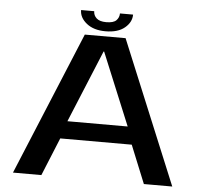

<svg xmlns="http://www.w3.org/2000/svg" viewBox="-55 -846 939 903"><g transform="rotate(5 415.0 -395.0)"><path d="M39 0 319 -676H511.5L791 0H657L584 -179.5H246.5L173 0ZM273 -263H557.5L416.5 -604.5H414ZM414 -700Q358.5 -700 325 -726.8Q291.5 -753.5 291.5 -789.5H353.5Q353.5 -770 368.2 -756.5Q383 -743 414 -743Q448.5 -743 461.8 -756.8Q475 -770.5 475 -789.5H537Q537 -753.5 504.8 -726.8Q472.5 -700 414 -700Z"/></g></svg>

Font: Anybody ExtraExpanded Medium
Style: Regular
Weight: 500
Width: 8
Designer: Tyler Finck
Foundry: Etcetera Type Company
Version: Version 1.010; ttfautohint (v1.8.3) -l 8 -r 50 -G 200 -x 14 